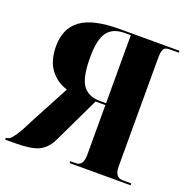

<svg xmlns="http://www.w3.org/2000/svg" viewBox="-130 -836 943 958"><g transform="rotate(20 341.5 -357.0)"><path d="M-3 0H43Q132 0 171.5 -17.5Q211 -35 236 -82L356 -333H408V-68Q408 -10 368 -10H339V0H663V-10H618Q575 -10 575 -68V-644Q575 -678 583 -691Q591 -704 613 -704H663V-714H344Q204 -714 140 -667Q76 -620 76 -526Q76 -449 110.5 -403Q145 -357 201 -340L97 -145Q62 -74 43 -46.5Q24 -19 15 -14.5Q6 -10 0 -10H-3ZM375 -343Q314 -343 284.5 -383.5Q255 -424 255 -531Q255 -626 284 -665Q313 -704 375 -704H408V-343Z"/></g></svg>

Font: Noto Serif Display SemiCondensed Extra
Style: Regular
Weight: 800
Width: 4
Designer: Monotype Design Team
Foundry: Monotype Imaging Inc.
Version: Version 1.900